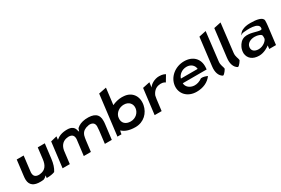

<svg xmlns="http://www.w3.org/2000/svg" viewBox="86 -1853 4350 2973"><g transform="rotate(-30 2261.0 -366.5)"><path d="M110 -473 77 -203C75 -190 73 -177 73 -165C65 -61 112 0 220 9C251 12 283 10 314 6C339 -3 358 -19 374 -36L369 8C431 8 478 0 515 -15C550 -68 570 -133 580 -213L612 -473H486L462 -274C450 -176 410 -107 311 -97C305 -96 299 -95 292 -95C224 -95 198 -129 200 -190C201 -207 204 -225 206 -243L234 -473Z M815 -418 822 -476 712 -449 657 0H786L814 -229C823 -280 844 -316 872 -340C895 -359 925 -373 963 -376C968 -377 973 -378 979 -378C1046 -378 1073 -345 1071 -284L1036 0H1163L1187 -195C1191 -224 1195 -251 1203 -277C1215 -308 1231 -330 1254 -345C1273 -358 1297 -368 1325 -372C1333 -376 1343 -378 1355 -378C1416 -378 1444 -348 1445 -296C1444 -274 1443 -249 1440 -222L1413 0H1537L1569 -260C1572 -281 1573 -300 1573 -319C1577 -439 1502 -495 1341 -482C1272 -474 1224 -455 1181 -415C1175 -399 1169 -382 1163 -364H1162C1159 -371 1155 -378 1153 -385C1142 -449 1100 -485 1016 -485C923 -485 862 -459 815 -418Z M1955 13C2106 13 2208 -94 2232 -221C2261 -374 2173 -483 2038 -493C2026 -494 2015 -495 2001 -495C1939 -495 1878 -478 1827 -454L1863 -746L1726 -719L1638 0H1710C1711 -12 1716 -47 1723 -62C1767 -20 1838 13 1955 13ZM1799 -237C1800 -247 1802 -256 1804 -266C1824 -329 1888 -380 1970 -380C2060 -380 2110 -316 2101 -241C2092 -164 2025 -100 1935 -100C1845 -100 1789 -154 1799 -237Z M2772 -461C2759 -467 2733 -488 2662 -488C2577 -488 2501 -438 2476 -394L2487 -482L2359 -455L2303 0H2428L2453 -201C2455 -220 2459 -239 2463 -257C2483 -310 2529 -368 2607 -373C2612 -374 2618 -375 2624 -375C2678 -375 2698 -357 2706 -351Z M2927 -210H3354C3355 -222 3357 -234 3357 -246C3367 -395 3270 -495 3113 -495C2950 -495 2818 -382 2801 -241C2784 -101 2887 13 3050 13C3165 13 3261 -29 3321 -112C3300 -121 3251 -142 3209 -136C3161 -101 3112 -87 3066 -89C2986 -93 2928 -146 2927 -210ZM3238 -287H2938C2956 -349 3021 -402 3103 -402C3180 -402 3233 -353 3238 -287Z M3526 0C3554 0 3604 -81 3602 -82C3600 -118 3570 -156 3578 -224L3638 -733L3511 -706L3451 -210C3438 -108 3465 -33 3526 0Z M3792 0C3820 0 3870 -81 3868 -82C3866 -118 3836 -156 3844 -224L3904 -733L3777 -706L3717 -210C3704 -108 3731 -33 3792 0Z M4154 -467C4124 -457 4099 -425 4081 -398C4099 -412 4114 -420 4143 -423C4183 -427 4433 -453 4405 -332C4396 -294 4276 -351 4192 -357C4162 -359 4140 -359 4114 -353C4054 -337 4019 -293 3995 -243C3980 -211 3973 -176 3974 -139C3982 -48 4051 13 4168 13C4255 13 4334 -39 4359 -60L4352 0H4473L4512 -320C4516 -353 4518 -383 4518 -413C4515 -477 4408 -495 4298 -495C4232 -495 4188 -484 4154 -467ZM4211 -78C4137 -78 4093 -115 4100 -176C4108 -243 4175 -277 4250 -277C4305 -277 4355 -255 4365 -239C4370 -221 4372 -200 4369 -179C4365 -144 4295 -78 4211 -78Z"/></g></svg>

Font: Bluebird
Style: ExtObl
Weight: 400
Designer: Jasper
Foundry: Cannot Into Space Fonts
Version: Version 0.98